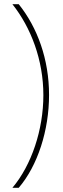

<svg xmlns="http://www.w3.org/2000/svg" viewBox="-20 -734 301 912"><path d="M213 -283C213 -452 158 -603 69 -714H39C127 -603 186 -449 186 -282C186 -118 130 50 39 158H69C159 53 213 -115 213 -283Z"/></svg>

Font: Noto Sans Lao Looped UI Cond Thin
Style: Regular
Weight: 100
Width: 3
Designer: Mark Frömberg, Ben Mitchell
Foundry: The Fontpad Ltd
Version: Version 1.001